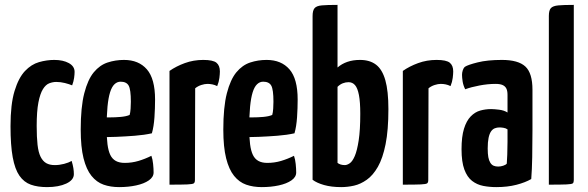

<svg xmlns="http://www.w3.org/2000/svg" viewBox="-20 -755 2404 785"><path d="M172 10Q134 10 106 0Q78 -10 59.5 -36.5Q41 -63 32 -112Q23 -161 23 -239Q23 -329 39.5 -383Q56 -437 82 -464.5Q108 -492 139.5 -501Q171 -510 202 -510Q238 -510 261.5 -497Q285 -484 285 -461Q285 -451 283 -436.5Q281 -422 275 -406Q263 -411 245.5 -415.5Q228 -420 210 -420Q196 -420 181.5 -414.5Q167 -409 155.5 -390.5Q144 -372 137 -336Q130 -300 130 -240Q130 -194 133.5 -163Q137 -132 146 -114Q155 -96 169 -88Q183 -80 204 -80Q223 -80 242 -85Q261 -90 273 -97Q278 -80 280 -67.5Q282 -55 282 -43Q282 -19 251 -4.5Q220 10 172 10Z M467 10Q432 10 403.5 0Q375 -10 354 -36Q333 -62 321.5 -108Q310 -154 310 -225Q310 -317 324.5 -373.5Q339 -430 363.5 -459.5Q388 -489 420 -499.5Q452 -510 487 -510Q547 -510 580.5 -471.5Q614 -433 614 -348Q614 -313 611.5 -275.5Q609 -238 601 -210Q570 -203 531 -200Q492 -197 455 -195.5Q418 -194 394.5 -194Q371 -194 371 -194L372 -276Q372 -276 388 -275.5Q404 -275 427.5 -275Q451 -275 473.5 -277Q496 -279 510 -285Q513 -295 514 -311Q515 -327 515 -339Q515 -389 506 -405Q497 -421 473 -421Q459 -421 448 -410.5Q437 -400 430 -377.5Q423 -355 419.5 -319Q416 -283 416 -231Q416 -192 419.5 -165Q423 -138 431 -121.5Q439 -105 453.5 -97Q468 -89 490 -89Q519 -89 546 -97Q573 -105 599 -118Q604 -104 606 -84.5Q608 -65 608 -50Q608 -31 588.5 -17.5Q569 -4 537 3Q505 10 467 10Z M673 0V-465Q700 -484 735.5 -497Q771 -510 811 -510Q851 -510 865 -498.5Q879 -487 879 -463Q879 -453 877 -436.5Q875 -420 868 -403Q858 -408 848 -410Q838 -412 828 -412Q817 -412 803 -407.5Q789 -403 778 -394L777 -19Q777 -9 772.5 -5.5Q768 -2 746.5 -1Q725 0 673 0Z M1050 10Q1015 10 986.5 0Q958 -10 937 -36Q916 -62 904.5 -108Q893 -154 893 -225Q893 -317 907.5 -373.5Q922 -430 946.5 -459.5Q971 -489 1003 -499.5Q1035 -510 1070 -510Q1130 -510 1163.5 -471.5Q1197 -433 1197 -348Q1197 -313 1194.5 -275.5Q1192 -238 1184 -210Q1153 -203 1114 -200Q1075 -197 1038 -195.5Q1001 -194 977.5 -194Q954 -194 954 -194L955 -276Q955 -276 971 -275.5Q987 -275 1010.5 -275Q1034 -275 1056.5 -277Q1079 -279 1093 -285Q1096 -295 1097 -311Q1098 -327 1098 -339Q1098 -389 1089 -405Q1080 -421 1056 -421Q1042 -421 1031 -410.5Q1020 -400 1013 -377.5Q1006 -355 1002.5 -319Q999 -283 999 -231Q999 -192 1002.5 -165Q1006 -138 1014 -121.5Q1022 -105 1036.5 -97Q1051 -89 1073 -89Q1102 -89 1129 -97Q1156 -105 1182 -118Q1187 -104 1189 -84.5Q1191 -65 1191 -50Q1191 -31 1171.5 -17.5Q1152 -4 1120 3Q1088 10 1050 10Z M1375 10Q1335 10 1305 1.5Q1275 -7 1258 -20V-689Q1258 -712 1266 -721.5Q1274 -731 1295.5 -733Q1317 -735 1360 -735V-479Q1377 -494 1400 -502Q1423 -510 1452 -510Q1492 -510 1517.5 -490.5Q1543 -471 1555.5 -427Q1568 -383 1568 -309Q1568 -223 1556.5 -165.5Q1545 -108 1525 -73Q1505 -38 1479.5 -20Q1454 -2 1427.5 4Q1401 10 1375 10ZM1390 -80Q1399 -80 1410 -87.5Q1421 -95 1430.5 -117Q1440 -139 1446.5 -181Q1453 -223 1453 -290Q1453 -338 1447.5 -366.5Q1442 -395 1431.5 -407Q1421 -419 1405 -419Q1393 -419 1381.5 -414.5Q1370 -410 1360 -400V-89Q1365 -85 1372.5 -82.5Q1380 -80 1390 -80Z M1627 0V-465Q1654 -484 1689.5 -497Q1725 -510 1765 -510Q1805 -510 1819 -498.5Q1833 -487 1833 -463Q1833 -453 1831 -436.5Q1829 -420 1822 -403Q1812 -408 1802 -410Q1792 -412 1782 -412Q1771 -412 1757 -407.5Q1743 -403 1732 -394L1731 -19Q1731 -9 1726.5 -5.5Q1722 -2 1700.5 -1Q1679 0 1627 0Z M2009 10Q1981 10 1955.5 5Q1930 0 1910 -15.5Q1890 -31 1878.5 -62Q1867 -93 1867 -145Q1867 -196 1877 -228.5Q1887 -261 1904.5 -279Q1922 -297 1943.5 -303Q1965 -309 1988 -309Q2000 -309 2020.5 -306.5Q2041 -304 2055 -295Q2055 -295 2055 -307.5Q2055 -320 2055 -336.5Q2055 -353 2055 -367Q2055 -384 2050 -393.5Q2045 -403 2034.5 -407.5Q2024 -412 2006 -412Q1975 -412 1940.5 -405.5Q1906 -399 1882 -390Q1874 -406 1871.5 -422Q1869 -438 1869 -449Q1869 -458 1872 -467.5Q1875 -477 1881 -482Q1893 -490 1933 -500Q1973 -510 2032 -510Q2099 -510 2128 -483Q2157 -456 2157 -388V-339Q2157 -282 2157 -223Q2157 -164 2156 -112Q2155 -60 2152 -23Q2128 -9 2091.5 0.5Q2055 10 2009 10ZM2017 -74Q2027 -74 2037.5 -77.5Q2048 -81 2052 -86Q2053 -99 2054 -123.5Q2055 -148 2055 -175.5Q2055 -203 2055 -226Q2048 -231 2038.5 -232.5Q2029 -234 2022 -234Q2012 -234 2003 -230.5Q1994 -227 1987.5 -217.5Q1981 -208 1977.5 -191Q1974 -174 1974 -148Q1974 -126 1976.5 -112.5Q1979 -99 1984.5 -90Q1990 -81 1998 -77.5Q2006 -74 2017 -74Z M2224 0V-690Q2224 -713 2232.5 -722Q2241 -731 2263 -733Q2285 -735 2326 -735V-19Q2326 -9 2322 -5.5Q2318 -2 2296.5 -1Q2275 0 2224 0Z"/></svg>

Font: Yanone Kaffeesatz SemiBold
Style: Regular
Weight: 600
Designer: Yanone (Cyrillic: Daniel Pouzeot, Huerta Tipografica, and Cyreal)
Foundry: Yanone
Version: Version 2.003